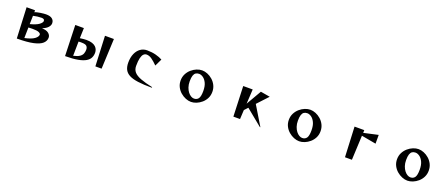

<svg xmlns="http://www.w3.org/2000/svg" viewBox="116 -1946 7768 3335"><g transform="rotate(20 4000.0 -278.5)"><path d="M257 -557H414L413 -520Q428 -529 455.5 -535.5Q483 -542 515 -547Q547 -552 575 -554.5Q603 -557 618 -557Q697 -557 733.5 -526.5Q770 -496 770 -450Q770 -446 770 -442Q770 -438 769 -433Q765 -400 733.5 -366.5Q702 -333 634 -304Q714 -304 756 -270.5Q798 -237 798 -190Q798 -130 749 -84.5Q700 -39 587 -13.5Q474 12 283 12ZM620 -437Q620 -474 563 -474Q530 -474 488.5 -469Q447 -464 412 -455L408 -300Q521 -330 568.5 -365Q616 -400 620 -430ZM403 -41Q525 -67 580 -107Q635 -147 635 -188Q635 -208 601.5 -224Q568 -240 483 -240Q451 -240 407 -237Z M1731 0 1706 -557H1871L1846 0ZM1157 -557H1316L1310 -368Q1344 -373 1373.5 -376Q1403 -379 1428 -379Q1494 -379 1536.5 -364.5Q1579 -350 1603 -326Q1627 -302 1636.5 -274Q1646 -246 1646 -220Q1646 -170 1625.5 -127.5Q1605 -85 1553.5 -54Q1502 -23 1410 -5.5Q1318 12 1175 12ZM1305 -41Q1381 -58 1419 -84Q1457 -110 1470 -144.5Q1483 -179 1483 -218Q1483 -260 1459 -283.5Q1435 -307 1361 -307Q1349 -307 1336 -307Q1323 -307 1309 -305Z M2777 13Q2623 13 2520 -1Q2417 -15 2357 -47Q2297 -79 2271 -131Q2245 -183 2245 -258Q2245 -355 2276 -425Q2307 -495 2360.5 -532.5Q2414 -570 2481 -570Q2572 -570 2645.5 -550.5Q2719 -531 2768 -503L2704 -370Q2643 -431 2595 -464.5Q2547 -498 2497 -498Q2468 -498 2444 -474.5Q2420 -451 2406.5 -397Q2393 -343 2393 -250Q2393 -183 2432 -138Q2471 -93 2556.5 -60.5Q2642 -28 2781 2Z M3792 -278Q3792 -212 3765 -158.5Q3738 -105 3694 -67Q3650 -29 3599 -8.5Q3548 12 3500 12Q3452 12 3401 -8.5Q3350 -29 3305.5 -67Q3261 -105 3233.5 -158.5Q3206 -212 3206 -278Q3206 -344 3233.5 -398Q3261 -452 3305.5 -490.5Q3350 -529 3401 -549.5Q3452 -570 3500 -570Q3548 -570 3599 -549.5Q3650 -529 3694 -490.5Q3738 -452 3765 -398Q3792 -344 3792 -278ZM3530 -60Q3583 -60 3611 -98.5Q3639 -137 3639 -238Q3639 -328 3611.5 -385Q3584 -442 3545 -468.5Q3506 -495 3470 -495Q3435 -495 3410 -479Q3385 -463 3372 -424.5Q3359 -386 3359 -318Q3359 -257 3375.5 -209Q3392 -161 3418 -127.5Q3444 -94 3473.5 -77Q3503 -60 3530 -60Z M4776 13 4474 -234 4414 -169 4405 0H4282L4261 -558H4436L4421 -290L4583 -570L4757 -540L4572 -341L4786 13Z M5792 -278Q5792 -212 5765 -158.5Q5738 -105 5694 -67Q5650 -29 5599 -8.5Q5548 12 5500 12Q5452 12 5401 -8.5Q5350 -29 5305.5 -67Q5261 -105 5233.5 -158.5Q5206 -212 5206 -278Q5206 -344 5233.5 -398Q5261 -452 5305.5 -490.5Q5350 -529 5401 -549.5Q5452 -570 5500 -570Q5548 -570 5599 -549.5Q5650 -529 5694 -490.5Q5738 -452 5765 -398Q5792 -344 5792 -278ZM5530 -60Q5583 -60 5611 -98.5Q5639 -137 5639 -238Q5639 -328 5611.5 -385Q5584 -442 5545 -468.5Q5506 -495 5470 -495Q5435 -495 5410 -479Q5385 -463 5372 -424.5Q5359 -386 5359 -318Q5359 -257 5375.5 -209Q5392 -161 5418 -127.5Q5444 -94 5473.5 -77Q5503 -60 5530 -60Z M6345 0 6319 -557H6499L6497 -506L6763 -565V-403L6494 -452L6473 0Z M7792 -278Q7792 -212 7765 -158.5Q7738 -105 7694 -67Q7650 -29 7599 -8.5Q7548 12 7500 12Q7452 12 7401 -8.5Q7350 -29 7305.5 -67Q7261 -105 7233.5 -158.5Q7206 -212 7206 -278Q7206 -344 7233.5 -398Q7261 -452 7305.5 -490.5Q7350 -529 7401 -549.5Q7452 -570 7500 -570Q7548 -570 7599 -549.5Q7650 -529 7694 -490.5Q7738 -452 7765 -398Q7792 -344 7792 -278ZM7530 -60Q7583 -60 7611 -98.5Q7639 -137 7639 -238Q7639 -328 7611.5 -385Q7584 -442 7545 -468.5Q7506 -495 7470 -495Q7435 -495 7410 -479Q7385 -463 7372 -424.5Q7359 -386 7359 -318Q7359 -257 7375.5 -209Q7392 -161 7418 -127.5Q7444 -94 7473.5 -77Q7503 -60 7530 -60Z"/></g></svg>

Font: Reggae One
Style: Regular
Weight: 400
Designer: Fontworks Inc.
Foundry: Fontworks Inc.
Version: Version 1.100